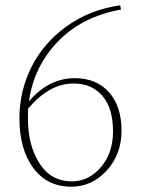

<svg xmlns="http://www.w3.org/2000/svg" viewBox="-20 -687 530 722"><path d="M250 -5Q314 -5 359.5 -58.5Q405 -112 405 -193Q405 -279 365.5 -326Q326 -373 256 -373Q166 -373 86 -279Q85 -267 85 -243Q85 -140 128.5 -72.5Q172 -5 250 -5ZM432 -667 435 -651Q289 -625 198 -531Q107 -437 89 -306Q163 -393 261 -393Q343 -393 390 -340Q437 -287 437 -196Q437 -107 381.5 -46Q326 15 248 15Q157 15 105 -55.5Q53 -126 53 -242Q53 -344 98 -434.5Q143 -525 230.5 -588Q318 -651 432 -667Z"/></svg>

Font: TypoPRO Source Serif Pro
Style: Regular
Weight: 200
Designer: Frank Grießhammer
Foundry: Adobe Systems Incorporated
Version: Version 1.017;PS (version unavailable);hotconv 1.0.79;makeot